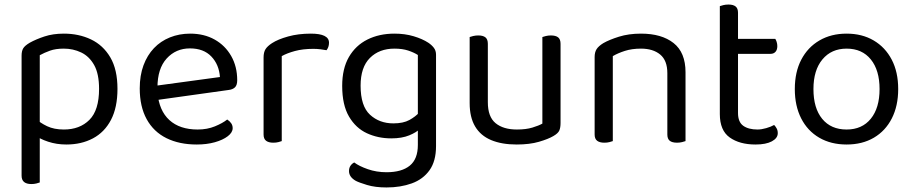

<svg xmlns="http://www.w3.org/2000/svg" viewBox="-20 -623 4022 845"><path d="M272 13Q229 13 191.5 0.5Q154 -12 137 -27V-101Q157 -82 187.5 -67.5Q218 -53 261 -53Q331 -53 373.5 -95.5Q416 -138 416 -232Q416 -298 394.5 -336.5Q373 -375 337.5 -392Q302 -409 261 -409Q225 -409 200 -400Q175 -391 155 -380V-48H75V-378Q75 -398 82 -410Q89 -422 111 -435Q138 -450 175.5 -462.5Q213 -475 261 -475Q327 -475 380.5 -449.5Q434 -424 465.5 -370.5Q497 -317 497 -232Q497 -150 468.5 -95.5Q440 -41 389 -14Q338 13 272 13ZM118 187Q97 187 86 178Q75 169 75 150V-77L155 -75V180Q150 182 140 184.5Q130 187 118 187Z M650 -180 646 -243 948 -284Q944 -339 910 -374.5Q876 -410 816 -410Q754 -410 713.5 -365.5Q673 -321 673 -238V-216Q680 -136 725.5 -94.5Q771 -53 850 -53Q892 -53 926 -67Q960 -81 980 -97Q991 -90 997.5 -80.5Q1004 -71 1004 -59Q1004 -40 982.5 -23.5Q961 -7 925.5 3Q890 13 846 13Q769 13 712.5 -15Q656 -43 625.5 -98.5Q595 -154 595 -234Q595 -291 611.5 -335.5Q628 -380 657.5 -411Q687 -442 728 -458.5Q769 -475 817 -475Q878 -475 924.5 -449Q971 -423 997.5 -376.5Q1024 -330 1024 -270Q1024 -248 1014 -238.5Q1004 -229 986 -227Z M1220 -376V-218H1140V-370Q1140 -393 1148.5 -406.5Q1157 -420 1177 -433Q1203 -450 1248 -462.5Q1293 -475 1348 -475Q1428 -475 1428 -435Q1428 -425 1425 -416.5Q1422 -408 1417 -402Q1407 -404 1391 -406Q1375 -408 1359 -408Q1313 -408 1278 -398.5Q1243 -389 1220 -376ZM1140 -264 1220 -252V-2Q1215 0 1205 2.5Q1195 5 1183 5Q1162 5 1151 -3.5Q1140 -12 1140 -31Z M1702 -14Q1644 -14 1595 -36.5Q1546 -59 1516 -110Q1486 -161 1486 -245Q1486 -321 1515.5 -372Q1545 -423 1597 -449Q1649 -475 1716 -475Q1762 -475 1800.5 -463.5Q1839 -452 1865 -435Q1880 -425 1889.5 -412.5Q1899 -400 1899 -382V-73H1819V-381Q1802 -392 1776.5 -400.5Q1751 -409 1716 -409Q1649 -409 1608 -368Q1567 -327 1567 -246Q1567 -156 1608.5 -118Q1650 -80 1711 -80Q1755 -80 1782 -95Q1809 -110 1825 -128L1829 -57Q1814 -41 1781.5 -27.5Q1749 -14 1702 -14ZM1819 15V-90H1899V20Q1899 86 1870.5 126Q1842 166 1792.5 184Q1743 202 1681 202Q1631 202 1595 191Q1559 180 1546 173Q1516 156 1516 130Q1516 116 1522.5 106.5Q1529 97 1539 92Q1560 108 1598.5 121.5Q1637 135 1681 135Q1748 135 1783.5 106Q1819 77 1819 15Z M2047 -169V-260H2127V-173Q2127 -109 2161 -81Q2195 -53 2255 -53Q2295 -53 2323 -61.5Q2351 -70 2367 -79V-260H2447V-82Q2447 -61 2441.5 -48.5Q2436 -36 2415 -24Q2393 -11 2352 1Q2311 13 2254 13Q2188 13 2141.5 -6.5Q2095 -26 2071 -66.5Q2047 -107 2047 -169ZM2447 -208H2367V-460Q2372 -462 2382.5 -464.5Q2393 -467 2404 -467Q2426 -467 2436.5 -458.5Q2447 -450 2447 -430ZM2127 -208H2047V-460Q2052 -462 2062.5 -464.5Q2073 -467 2085 -467Q2106 -467 2116.5 -458.5Q2127 -450 2127 -430Z M2997 -305V-203H2917V-301Q2917 -357 2885.5 -383Q2854 -409 2801 -409Q2761 -409 2730 -399Q2699 -389 2677 -376V-203H2597V-372Q2597 -393 2605.5 -406.5Q2614 -420 2635 -433Q2661 -448 2704 -461.5Q2747 -475 2801 -475Q2892 -475 2944.5 -433.5Q2997 -392 2997 -305ZM2597 -258H2677V-2Q2672 0 2662 2.5Q2652 5 2640 5Q2619 5 2608 -3.5Q2597 -12 2597 -31ZM2917 -258H2997V-2Q2992 0 2981.5 2.5Q2971 5 2960 5Q2938 5 2927.5 -3.5Q2917 -12 2917 -31Z M3148 -264H3228V-126Q3228 -86 3251 -69.5Q3274 -53 3314 -53Q3331 -53 3352 -59Q3373 -65 3387 -73Q3393 -67 3398 -58Q3403 -49 3403 -37Q3403 -15 3377 -1Q3351 13 3305 13Q3235 13 3191.5 -18Q3148 -49 3148 -121ZM3189 -386V-452H3392Q3395 -448 3398 -439Q3401 -430 3401 -420Q3401 -404 3393 -395Q3385 -386 3371 -386ZM3228 -234H3148V-596Q3153 -598 3163.5 -600.5Q3174 -603 3186 -603Q3207 -603 3217.5 -594.5Q3228 -586 3228 -567Z M3933 -231Q3933 -157 3905 -102Q3877 -47 3826 -17Q3775 13 3706 13Q3637 13 3585.5 -17Q3534 -47 3506 -102Q3478 -157 3478 -231Q3478 -306 3506.5 -360.5Q3535 -415 3586.5 -445Q3638 -475 3706 -475Q3774 -475 3825 -445Q3876 -415 3904.5 -360.5Q3933 -306 3933 -231ZM3706 -409Q3639 -409 3599.5 -361.5Q3560 -314 3560 -231Q3560 -147 3598.5 -100Q3637 -53 3706 -53Q3774 -53 3812.5 -100.5Q3851 -148 3851 -231Q3851 -314 3812.5 -361.5Q3774 -409 3706 -409Z"/></svg>

Font: Baloo Paaji 2
Style: Regular
Weight: 400
Designer: Shuchita Grover, Noopur Datye and Ek Type
Foundry: Ek Type
Version: Version 1.700